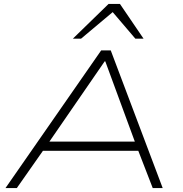

<svg xmlns="http://www.w3.org/2000/svg" viewBox="-20 -963 938 983"><path d="M8 0 498 -705H547L813 0H762L683 -204L713 -191H167L209 -204L66 0ZM516 -649 226 -228 193 -238H701L674 -228L519 -649ZM353 -765 536 -943H594L715 -765H673L557 -901L395 -765Z"/></svg>

Font: Nunito Sans 10pt Expanded ExtraLight
Style: Italic
Weight: 250
Width: 7
Italic angle: -9°
Designer: Vernon Adams
Foundry: Vernon Adams
Version: Version 3.101;gftools[0.9.27]